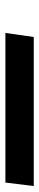

<svg xmlns="http://www.w3.org/2000/svg" viewBox="263 -266 145 711"><g transform="rotate(-90 335.5 89.5)"><path d="M2 142 15 37H569L554 142Z"/></g></svg>

Font: Host Grotesk Medium
Style: Italic
Weight: 500
Italic angle: -8°
Designer: Doğukan Karapınar based on Poppins by Indian Type Foundry, Jonny Pinhorn
Foundry: Element Type
Version: Version 1.001; ttfautohint (v1.8.4.7-5d5b)